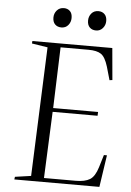

<svg xmlns="http://www.w3.org/2000/svg" viewBox="-61 -961 686 1005"><g transform="rotate(5 282.5 -458.0)"><path d="M166 -704 83 -717 84 -730H504L519 -563L504 -561L484 -631Q469 -680 447 -695Q425 -710 381 -710H234L223 -390H459L458 -370H222L207 -21H374Q422 -21 448 -37Q474 -53 489 -102L509 -168H525L500 0H53L55 -14L139 -26ZM183 -862Q183 -884 197 -900Q211 -916 234 -916Q253 -916 265.5 -904Q278 -892 278 -868Q278 -846 264.5 -830Q251 -814 229 -814Q208 -814 195.5 -826.5Q183 -839 183 -862ZM365 -862Q365 -884 378.5 -900Q392 -916 415 -916Q435 -916 447.5 -903.5Q460 -891 460 -868Q460 -846 446 -830Q432 -814 411 -814Q390 -814 377.5 -826.5Q365 -839 365 -862Z"/></g></svg>

Font: Literata 72pt Light
Style: Italic
Weight: 300
Italic angle: -2°
Designer: Latin by Veronika Burian and Jose Scaglione. Greek by Irene Vlachou. Cyrillic by Vera Evstafieva
Foundry: TypeTogether
Version: Version 3.002